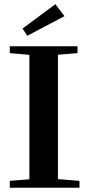

<svg xmlns="http://www.w3.org/2000/svg" viewBox="-20 -880 418 900"><path d="M107.9 -712.4 85.4 -746.1 239.7 -860.4 282.2 -804.2ZM25.9 0V-32.2L117.7 -39.6V-623L25.9 -630.9V-663.1H343.3V-630.9L251.5 -623.5V-40.5L352.5 -32.2V0Z"/></svg>

Font: Elstob 10pt SemiBold
Style: Regular
Weight: 600
Designer: Peter S. Baker
Version: Version 1.015